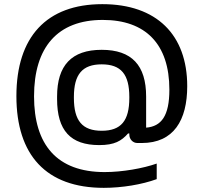

<svg xmlns="http://www.w3.org/2000/svg" viewBox="-20 -699 980 925"><path d="M735 164V89C670 112 570 130 484 130C254 130 144 -2 144 -235C144 -471 257 -603 475 -603C681 -603 796 -487 796 -267C796 -140 757 -90 684 -84V-234C684 -384 615 -459 470 -459C325 -459 255 -384 255 -234V-222C255 -70 320 0 458 0C532 0 565 -20 597 -56H603V-51C603 -28 620 -10 642 -10H663C817 -10 882 -120 882 -284C882 -531 735 -679 473 -679C204 -679 59 -521 59 -236C59 48 202 206 480 206C568 206 664 190 735 164ZM336 -227V-232C336 -341 377 -389 470 -389C563 -389 603 -341 603 -232V-227C603 -117 563 -69 470 -69C377 -69 336 -117 336 -227Z"/></svg>

Font: LT Wave Alt
Style: Regular
Weight: 400
Designer: Daniel Lyons
Version: Version 2.5 (Glyphs App)